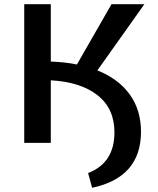

<svg xmlns="http://www.w3.org/2000/svg" viewBox="-20 -678 748 911"><path d="M649 -53Q649 164 417 213L398 143Q523 95 523 -50Q523 -163 443 -226Q363 -289 221 -297V0H95V-658H221V-386Q294 -383 345 -372L509 -658H665L442 -344Q542 -304 595.5 -230Q649 -156 649 -53Z"/></svg>

Font: Ysabeau SC
Style: Bold
Weight: 700
Designer: Christian Thalmann (Catharsis Fonts)
Version: Version 0.003